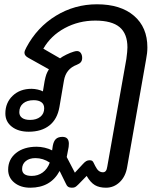

<svg xmlns="http://www.w3.org/2000/svg" viewBox="-20 -604 749 895"><path d="M18 187Q18 139 54.5 109.5Q91 80 151 80Q169 80 188.5 84.5Q208 89 223 97L226 76Q230 54 240.5 44Q251 34 271 34Q301 34 301 66Q301 76 300 81L291 128L329 201L366 161Q375 151 382 147Q389 143 398 143Q406 143 410 146Q414 149 417 156L424 170Q432 186 440.5 192.5Q449 199 460 199Q468 199 473 193Q478 187 480 173L569 -329Q574 -366 574 -383Q574 -447 537.5 -477.5Q501 -508 424 -508Q347 -508 282 -473Q217 -438 182 -377L260 -332Q270 -340 289.5 -349.5Q309 -359 323 -363Q332 -366 339 -366Q350 -366 356.5 -357Q363 -348 363 -334Q363 -322 357 -314.5Q351 -307 338 -302Q287 -283 278 -228L257 -105Q247 -48 210 -19Q173 10 114 10Q65 10 35 -13.5Q5 -37 5 -75Q5 -125 39 -157.5Q73 -190 127 -190Q141 -190 156 -186.5Q171 -183 180 -178L188 -226Q192 -246 196 -257Q200 -268 208 -281L113 -334Q94 -344 94 -358Q94 -367 103 -383Q153 -477 240.5 -530.5Q328 -584 432 -584Q542 -584 604.5 -530.5Q667 -477 667 -383Q667 -357 661 -327L573 173Q566 218 538.5 244.5Q511 271 474 271Q443 271 422.5 259Q402 247 384 216L346 255Q336 265 330.5 268Q325 271 315 271Q304 271 297.5 266.5Q291 262 287 252L258 193Q216 271 121 271Q76 271 47 247.5Q18 224 18 187ZM186 -99Q186 -118 173 -127.5Q160 -137 137 -137Q106 -137 88 -122Q70 -107 70 -81Q70 -64 83 -54.5Q96 -45 120 -45Q150 -45 168 -59.5Q186 -74 186 -99ZM212 154Q181 133 145 133Q117 133 100 147Q83 161 83 184Q83 216 128 216Q157 216 179 200Q201 184 212 154Z"/></svg>

Font: Kodchasan Medium
Style: Italic
Weight: 500
Italic angle: -10°
Version: Version 1.000; ttfautohint (v1.6)